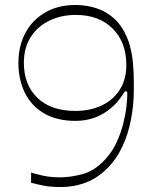

<svg xmlns="http://www.w3.org/2000/svg" viewBox="-20 -731 612 772"><path d="M105 -37Q121 -32 151.5 -25Q182 -18 222 -18Q262 -18 310.5 -30.5Q359 -43 402 -89Q431 -120 448.5 -158Q466 -196 475.5 -234Q485 -272 488.5 -304Q492 -336 492 -355Q492 -364 486 -364Q481 -364 477 -356Q445 -304 395.5 -274.5Q346 -245 283 -245Q209 -245 157.5 -275Q106 -305 80 -358Q54 -411 54 -478Q54 -545 81.5 -597.5Q109 -650 161 -680.5Q213 -711 284 -711Q327 -711 367.5 -698Q408 -685 441 -654.5Q474 -624 494 -572Q514 -520 517 -442Q518 -420 518 -409Q518 -398 518 -385Q518 -372 518 -359.5Q518 -347 517 -333Q514 -278 500.5 -222.5Q487 -167 460 -118.5Q433 -70 389 -34Q363 -13 335 -1Q307 11 279 16Q251 21 223 21Q183 21 153.5 15Q124 9 105 4ZM488 -470Q488 -561 433 -616Q378 -671 285 -671Q226 -671 178.5 -648Q131 -625 103.5 -582Q76 -539 76 -478Q76 -390 130.5 -337.5Q185 -285 283 -285Q342 -285 388 -306.5Q434 -328 461 -369.5Q488 -411 488 -470Z"/></svg>

Font: Ojuju ExtraLight
Style: Regular
Weight: 200
Designer: Chisaokwu Joboson, Mirko Velimirovic
Foundry: Udi Foundry
Version: Version 1.000